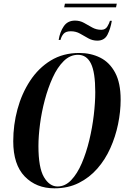

<svg xmlns="http://www.w3.org/2000/svg" viewBox="-20 -1013 689 1044"><path d="M329 -973 333 -993H615L611 -973ZM299 -796Q306 -840 327 -870.5Q348 -901 388 -901Q415 -901 437 -888.5Q459 -876 481.5 -863.5Q504 -851 531 -851Q553 -851 563.5 -868.5Q574 -886 578 -900H588Q581 -857 564.5 -824.5Q548 -792 509 -792Q483 -792 460.5 -804.5Q438 -817 415.5 -830Q393 -843 365 -843Q338 -843 326 -829.5Q314 -816 309 -796ZM276 11Q177 11 114.5 -53.5Q52 -118 52 -245Q52 -334 75 -419Q98 -504 143.5 -573.5Q189 -643 256 -684Q323 -725 411 -725Q474 -725 525 -699.5Q576 -674 606 -618Q636 -562 636 -471Q636 -406 622 -338Q608 -270 580 -207.5Q552 -145 509 -96Q466 -47 408 -18Q350 11 276 11ZM293 1Q334 1 367 -33.5Q400 -68 424.5 -125Q449 -182 465.5 -250.5Q482 -319 490 -387.5Q498 -456 498 -512Q498 -620 474.5 -667.5Q451 -715 404 -715Q361 -715 326.5 -681Q292 -647 266.5 -591Q241 -535 223.5 -469Q206 -403 197.5 -337.5Q189 -272 189 -219Q189 -101 219 -50Q249 1 293 1Z"/></svg>

Font: Noto Serif Display ExtraCondensed
Style: Bold Italic
Weight: 700
Width: 2
Italic angle: -12°
Designer: Monotype Design Team
Foundry: Monotype Imaging Inc.
Version: Version 2.009